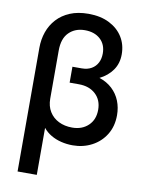

<svg xmlns="http://www.w3.org/2000/svg" viewBox="-101 -803 809 1082"><g transform="rotate(10 304.0 -262.0)"><path d="M76.5 210V-497.5Q76.5 -546 91.5 -588.8Q106.5 -631.5 136.5 -664.2Q166.5 -697 211.5 -715.8Q256.5 -734.5 316.5 -734.5Q386 -734.5 436 -709.2Q486 -684 513 -640.8Q540 -597.5 540 -541.5Q540 -489.5 513 -451Q486 -412.5 439.5 -389.5Q483.5 -375 513.5 -346.8Q543.5 -318.5 558.5 -280.8Q573.5 -243 573.5 -199.5Q573.5 -135.5 544.2 -88.2Q515 -41 465.5 -15Q416 11 356 11Q322.5 11 290.5 3.2Q258.5 -4.5 231.8 -20.2Q205 -36 186.5 -59V210ZM336 -87Q392.5 -87 428 -120.8Q463.5 -154.5 463.5 -211Q463.5 -267 427.2 -300.5Q391 -334 331.5 -334H278.5V-425H331.5Q364.5 -425 387.5 -438.5Q410.5 -452 422.2 -475Q434 -498 434 -528Q434 -579.5 400.8 -609.8Q367.5 -640 312.5 -640Q257 -640 221.8 -605.2Q186.5 -570.5 186.5 -501.5V-226.5Q186.5 -183 205.8 -151.8Q225 -120.5 258.8 -103.8Q292.5 -87 336 -87Z"/></g></svg>

Font: Geologica EX
Style: Regular
Weight: 400
Designer: Sindre Bremnes, Frode Helland
Foundry: Monokrom Skriftforlag AS
Version: Version 1.010;gftools[0.9.28]